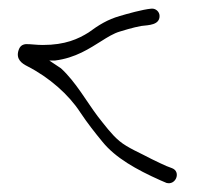

<svg xmlns="http://www.w3.org/2000/svg" viewBox="-20 -444 458 444"><path d="M23 -328C16 -307 31 -297 43 -291C94 -265 139 -225 165 -185C183 -158 199 -138 217 -116C247 -79 295 -52 351 -27L365 -21C387 -15 399 -47 378 -55L365 -60C356 -64 345 -69 331 -76C305 -90 275 -102 256 -118C238 -133 221 -156 206 -175C181 -208 155 -255 121 -286L94 -304H107C155 -310 187 -332 216 -350C227 -357 243 -367 257 -371C260 -372 289 -381 307 -384C324 -386 349 -386 349 -407C349 -417 340 -425 330 -424C309 -422 274 -412 257 -407C229 -399 208 -386 185 -369C161 -354 131 -340 79 -340C64 -340 53 -342 40 -342C31 -341 26 -337 23 -328Z"/></svg>

Font: Stray Cat
Style: SuCn
Weight: 400
Version: Version 1.0